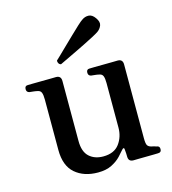

<svg xmlns="http://www.w3.org/2000/svg" viewBox="-106 -782 789 881"><g transform="rotate(-15 288.5 -341.5)"><path d="M252 12Q185 12 143.5 -24Q102 -60 102 -135V-375Q102 -397 97.5 -408Q93 -419 79 -421Q71 -423 60.5 -424Q50 -425 42 -426Q29 -429 29 -443Q29 -459 43 -459Q46 -459 65 -459.5Q84 -460 108 -460Q132 -460 152 -460.5Q172 -461 178 -461Q202 -461 202 -436V-151Q202 -100 227.5 -76.5Q253 -53 294 -53Q346 -53 370.5 -86Q395 -119 395 -163V-375Q395 -397 390.5 -408Q386 -419 372 -421Q364 -423 353.5 -424Q343 -425 335 -426Q322 -429 322 -443Q322 -459 336 -459Q339 -459 358 -459.5Q377 -460 401 -460Q425 -460 445 -460.5Q465 -461 471 -461Q495 -461 495 -436V-85Q495 -59 500.5 -51Q506 -43 519 -40Q525 -39 530.5 -37.5Q536 -36 541 -34Q556 -33 556 -18Q556 -2 540 -2Q537 -2 521 -1.5Q505 -1 484.5 -1Q464 -1 446.5 -0.5Q429 0 423 0Q400 0 399 -22Q399 -28 398.5 -39.5Q398 -51 397 -58Q397 -65 393.5 -65.5Q390 -66 385 -60Q377 -50 360.5 -32.5Q344 -15 317.5 -1.5Q291 12 252 12ZM216 -512Q209 -513 205 -519.5Q201 -526 202 -533Q205 -535 220 -550Q235 -565 256.5 -585.5Q278 -606 300 -627.5Q322 -649 339.5 -665Q357 -681 364 -685Q378 -695 395 -694.5Q412 -694 426 -674Q441 -653 435 -637.5Q429 -622 415 -612Q408 -607 387.5 -596Q367 -585 339.5 -571.5Q312 -558 285 -545Q258 -532 239 -523Q220 -514 216 -512Z"/></g></svg>

Font: Zen Old Mincho
Style: Bold
Weight: 700
Designer: Yoshimichi Ohira
Foundry: Positype
Version: Version 1.500